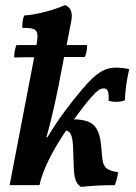

<svg xmlns="http://www.w3.org/2000/svg" viewBox="-20 -731 537 758"><path d="M473 -335C474 -374 482 -425 490 -458C479 -461 455 -464 439 -464C393 -464 360 -444 305 -379C259 -325 211 -262 167 -189H163C184 -259 205 -361 213 -402L233 -506H315C322 -523 324 -539 324 -553H243L261 -646C268 -680 260 -702 237 -711C198 -693 122 -672 76 -670C69 -656 68 -638 68 -621C125 -621 135 -615 124 -553H45C39 -539 36 -522 36 -504C61 -505 88 -505 115 -505L18 0H136C149 -65 194 -146 241 -216C270 -210 268 -163 270 -106C272 -45 271 -12 300 7C345 2 381 0 433 0C439 -13 444 -32 446 -51C382 -61 386 -81 380 -149C373 -229 351 -258 272 -260C299 -297 324 -329 341 -348C362 -371 374 -382 389 -382C406 -382 410 -369 409 -333C432 -327 457 -328 473 -335Z"/></svg>

Font: Vollkorn Semibold
Style: Italic
Weight: 600
Italic angle: -11°
Designer: Friedrich Althausen
Foundry: Friedrich Althausen
Version: Version 4.015;PS 004.015;hotconv 1.0.88;makeotf.lib2.5.64775